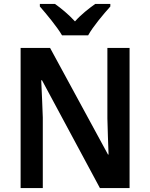

<svg xmlns="http://www.w3.org/2000/svg" viewBox="-20 -958 765 978"><path d="M296 -778H429C453 -822 508 -887 542 -925V-938H465C432 -914 395 -886 362 -849C329 -885 291 -916 260 -938H183V-925C217 -886 271 -821 296 -778ZM640 0V-714H527V-355C528 -296 531 -234 533 -171H530L235 -714H85V0H198V-360C196 -421 193 -483 190 -549H194L489 0Z"/></svg>

Font: Noto Sans Gujarati UI SemiCondensed SemiBold
Style: Regular
Weight: 600
Width: 4
Designer: Jelle Bosma - Monotype Design Team, Universal Thirst
Foundry: Monotype Imaging Inc.
Version: Version 2.106